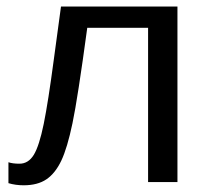

<svg xmlns="http://www.w3.org/2000/svg" viewBox="-20 -548 623 578"><path d="M425.8 0V-464.4H242.7Q213.9 -251.5 198.2 -177Q182.6 -102.5 164.6 -64.5Q146.5 -26.4 119.9 -8.3Q93.3 9.8 51.3 9.8Q26.9 9.8 5.4 3.4V-59.6Q17.6 -55.2 38.6 -55.2Q65.4 -55.2 81.8 -82Q98.1 -108.9 111.6 -174.8Q125 -240.7 142.1 -369.6L163.6 -528.3H514.2V0Z"/></svg>

Font: Liberation Sans
Style: Regular
Weight: 400
Designer: Steve Matteson
Foundry: Ascender Corporation
Version: Version 2.00.1